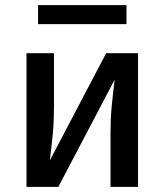

<svg xmlns="http://www.w3.org/2000/svg" viewBox="-20 -727 640 747"><path d="M83 0V-520H190V-312Q190 -286 189 -259.5Q188 -233 185.5 -207Q183 -181 180 -155Q177 -129 174 -103L393 -520H517V0H410V-208Q410 -234 411 -260.5Q412 -287 414.5 -313Q417 -339 420 -365Q423 -391 426 -417L207 0ZM128 -633V-707H472V-633Z"/></svg>

Font: Iosevka SS04 Semibold Extended
Style: Regular
Weight: 600
Width: 7
Monospace: yes
Designer: Belleve Invis
Foundry: Belleve Invis
Version: Version 19.0.0; ttfautohint (v1.8.4)